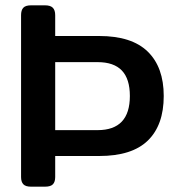

<svg xmlns="http://www.w3.org/2000/svg" viewBox="-20 -700 673 720"><path d="M59 -36V-643Q59 -662 67.5 -671Q76 -680 96 -680H149Q169 -680 178 -671Q187 -662 187 -643V-565H352Q474 -565 534 -506.5Q594 -448 594 -340Q594 -231 534.5 -173Q475 -115 352 -115H187V-36Q187 -18 178.5 -9Q170 0 149 0H96Q76 0 67.5 -9Q59 -18 59 -36ZM346 -212Q467 -212 467 -340Q467 -404 437 -435.5Q407 -467 346 -467H187V-212Z"/></svg>

Font: Mitr
Style: Regular
Weight: 400
Designer: Thanarat Vachiruckul
Foundry: Cadson Demak
Version: Version 1.002